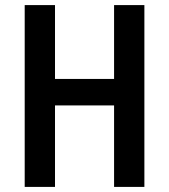

<svg xmlns="http://www.w3.org/2000/svg" viewBox="-20 -734 664 754"><path d="M547 0V-714H428V-424H196V-714H77V0H196V-320H428V0Z"/></svg>

Font: Noto Sans Tamil Condensed SemiBold
Style: Regular
Weight: 600
Width: 3
Designer: Jelle Bosma - Monotype Design Team
Foundry: Monotype Imaging Inc.
Version: Version 2.004